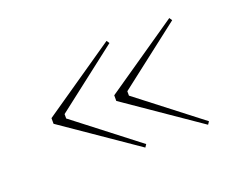

<svg xmlns="http://www.w3.org/2000/svg" viewBox="-66 -597 728 575"><g transform="rotate(-20 298.0 -310.0)"><path d="M312 -480 318 -471 119 -317V-303L318 -149L312 -140L78 -301V-319ZM512 -480 518 -471 319 -317V-303L518 -149L512 -140L278 -301V-319Z"/></g></svg>

Font: Kalnia Thin ExtraLight
Style: Regular
Weight: 250
Version: Version 1.105